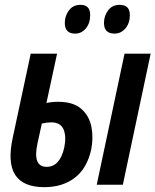

<svg xmlns="http://www.w3.org/2000/svg" viewBox="-20 -764 643 794"><path d="M163 10Q76 10 43 -40.5Q10 -91 33 -196L107 -542H216L172 -338Q194 -343 220 -343Q283 -343 316 -314Q349 -285 358 -239.5Q367 -194 357 -145Q340 -68 289.5 -29Q239 10 163 10ZM380 0 495 -542H603L488 0ZM135 -171Q114 -74 173 -74Q228 -74 246 -155Q255 -201 242.5 -229.5Q230 -258 192 -258Q173 -258 153 -253ZM454 -625Q410 -625 410 -669Q410 -698 427 -721Q444 -744 475 -744Q517 -744 517 -702Q517 -668 498.5 -646.5Q480 -625 454 -625ZM291 -625Q248 -625 248 -669Q248 -698 265 -721Q282 -744 313 -744Q353 -744 353 -702Q353 -668 335 -646.5Q317 -625 291 -625Z"/></svg>

Font: Noto Sans ExtraCondensed SemiBold
Style: Italic
Weight: 600
Width: 2
Italic angle: -12°
Designer: Monotype Design Team
Foundry: Monotype Imaging Inc.
Version: Version 2.013; ttfautohint (v1.8.4.7-5d5b)